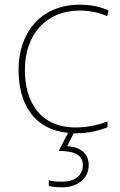

<svg xmlns="http://www.w3.org/2000/svg" viewBox="-20 -558 512 818"><path d="M302 10C357 10 405 -2 438 -16V-41C399 -25 350 -15 302 -15C150 -15 86 -125 86 -261C86 -409 175 -513 319 -513C357 -513 397 -507 437 -489L442 -514C405 -530 367 -538 319 -538C157 -538 59 -422 59 -261C59 -116 124 -6 270 8L230 85C301 85 333 104 333 146C333 191 296 216 245 216C220 216 205 215 188 210V234C203 238 220 240 245 240C310 240 358 203 358 145C358 97 324 68 266 65L294 10C297 10 299 10 302 10Z"/></svg>

Font: Noto Sans Telugu Thin
Style: Regular
Weight: 100
Designer: Jelle Bosma - Monotype Design Team
Foundry: Monotype Imaging Inc.
Version: Version 2.005